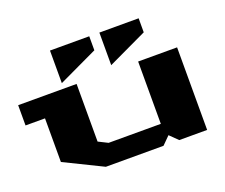

<svg xmlns="http://www.w3.org/2000/svg" viewBox="-125 -966 1359 1158"><g transform="rotate(-20 555.0 -387.0)"><path d="M0 -400V-530H375V-160L435 -130H770V-530H1020V0H841L790 -50L740 0H370L125 -120V-400ZM293 -565V-774H545V-684ZM610 -565V-774H862V-684Z"/></g></svg>

Font: Stalin One
Style: Regular
Weight: 400
Designer: Jovanny Lemonad
Foundry: Alexey Maslov, Jovanny Lemonad
Version: Version 3.002; ttfautohint (v0.91) -l 8 -r 50 -G 200 -x 0 -w